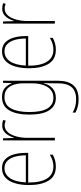

<svg xmlns="http://www.w3.org/2000/svg" viewBox="546 -1124 818 1951"><g transform="rotate(-90 955.5 -148.0)"><path d="M223 -537Q280 -537 314 -503.5Q348 -470 363 -415.5Q378 -361 378 -298V-271H77Q76 -147 117 -81Q158 -15 239 -15Q271 -15 299.5 -23.5Q328 -32 360 -51V-22Q334 -7 304.5 1.5Q275 10 239 10Q141 10 96 -64Q51 -138 51 -263Q51 -343 69.5 -405Q88 -467 126 -502Q164 -537 223 -537ZM223 -512Q161 -512 122.5 -458Q84 -404 78 -295H353Q353 -356 339.5 -405Q326 -454 297 -483Q268 -512 223 -512Z M657 -535Q671 -535 685.5 -532.5Q700 -530 713 -524L705 -500Q696 -504 683.5 -507Q671 -510 657 -510Q615 -510 587 -476.5Q559 -443 545 -391Q531 -339 531 -283V0H505V-527H526L530 -414H532Q540 -442 555.5 -470Q571 -498 596 -516.5Q621 -535 657 -535Z M945 -537Q1006 -537 1038 -507.5Q1070 -478 1084 -439H1087L1090 -527H1111V32Q1111 133 1066 187Q1021 241 921 241Q881 241 848 232.5Q815 224 787 209V181Q816 197 848.5 206.5Q881 216 921 216Q1006 216 1045.5 170.5Q1085 125 1085 32V-14Q1085 -39 1085.5 -61Q1086 -83 1088 -113H1085Q1072 -58 1034 -24Q996 10 936 10Q856 10 811.5 -56.5Q767 -123 767 -260Q767 -389 810 -463Q853 -537 945 -537ZM945 -512Q864 -512 828.5 -443.5Q793 -375 793 -260Q793 -136 829.5 -75.5Q866 -15 936 -15Q979 -15 1007.5 -34Q1036 -53 1053 -84.5Q1070 -116 1077.5 -153.5Q1085 -191 1085 -229V-319Q1085 -371 1071.5 -415Q1058 -459 1027.5 -485.5Q997 -512 945 -512Z M1410 -537Q1467 -537 1501 -503.5Q1535 -470 1550 -415.5Q1565 -361 1565 -298V-271H1264Q1263 -147 1304 -81Q1345 -15 1426 -15Q1458 -15 1486.5 -23.5Q1515 -32 1547 -51V-22Q1521 -7 1491.5 1.5Q1462 10 1426 10Q1328 10 1283 -64Q1238 -138 1238 -263Q1238 -343 1256.5 -405Q1275 -467 1313 -502Q1351 -537 1410 -537ZM1410 -512Q1348 -512 1309.5 -458Q1271 -404 1265 -295H1540Q1540 -356 1526.5 -405Q1513 -454 1484 -483Q1455 -512 1410 -512Z M1844 -535Q1858 -535 1872.5 -532.5Q1887 -530 1900 -524L1892 -500Q1883 -504 1870.5 -507Q1858 -510 1844 -510Q1802 -510 1774 -476.5Q1746 -443 1732 -391Q1718 -339 1718 -283V0H1692V-527H1713L1717 -414H1719Q1727 -442 1742.5 -470Q1758 -498 1783 -516.5Q1808 -535 1844 -535Z"/></g></svg>

Font: Noto Sans Myanmar Condensed Thin
Style: Regular
Weight: 100
Width: 3
Designer: Monotype Design Team
Foundry: Monotype Imaging Inc.
Version: Version 2.107; ttfautohint (v1.8.4.7-5d5b)